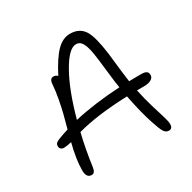

<svg xmlns="http://www.w3.org/2000/svg" viewBox="-159 -912 1032 1034"><g transform="rotate(-30 356.5 -395.5)"><path d="M69.8 -238.8Q57.6 -238.8 50.8 -245.4Q43.9 -252 43.9 -263.2Q43.9 -273.4 49.8 -280Q55.7 -286.6 71.8 -293Q101.6 -304.7 134.8 -314.9Q150.4 -373 157.5 -400.4Q164.6 -427.7 173.8 -476.6Q183.1 -525.4 186 -564.9Q187.5 -600.1 210.9 -600.1Q224.1 -600.1 235.8 -589.8Q280.3 -676.3 319.1 -715.6Q357.9 -754.9 402.8 -754.9Q462.4 -754.9 490.2 -710Q515.1 -669.4 529.8 -559.1Q533.7 -526.9 543 -441.9Q545.9 -418 551.8 -374Q574.7 -375 623 -375Q649.9 -375 659.4 -367.9Q668.9 -360.8 668.9 -345.2Q668.9 -330.1 653.1 -320.1Q637.2 -310.1 606.9 -310.1H564Q575.7 -252 592.3 -197.3Q608.9 -142.6 618.4 -111.8Q627.9 -81.1 627.9 -64Q627.9 -36.1 605 -36.1Q586.4 -36.1 575.2 -54.2Q564 -72.3 547.9 -122.1Q522.9 -197.3 501 -309.1Q310.1 -302.2 188 -268.1Q166 -179.2 150.9 -69.8Q146 -37.1 126 -37.1Q92.8 -37.1 92.8 -84Q92.8 -150.9 117.2 -246.1Q86.9 -238.8 69.8 -238.8ZM402.8 -689.9Q358.4 -689.9 303.5 -593Q248.5 -496.1 204.1 -334Q328.1 -362.8 490.2 -372.1Q483.4 -410.2 481 -437Q465.3 -582.5 457 -619.1Q444.3 -676.3 419.4 -687Q412.1 -689.9 402.8 -689.9Z"/></g></svg>

Font: Shantell Sans Bouncy
Style: Regular
Weight: 300
Designer: Stephen Nixon, Anya Danilova, Shantell Martin
Foundry: Arrow Type
Version: Version 1.006;[9816181b4]